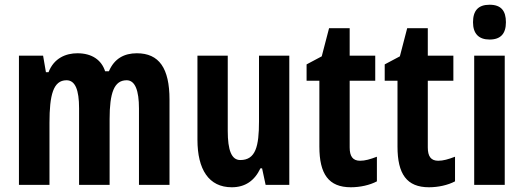

<svg xmlns="http://www.w3.org/2000/svg" viewBox="-20 -781 2213 811"><path d="M558 -556C505 -556 463 -534 440 -480H424C409 -527 369 -556 307 -556C259 -556 208 -536 185 -476H174L162 -546H60V0H189V-262C189 -380 205 -442 261 -442C298 -442 314 -401 314 -324V0H443V-278C443 -389 462 -442 515 -442C551 -442 567 -398 567 -323V0H696V-360C696 -493 652 -556 558 -556Z M1202 -546H1074V-268C1074 -163 1060 -105 995 -105C958 -105 942 -146 942 -228V-546H814V-191C814 -65 862 10 959 10C1015 10 1055 -17 1080 -70H1087L1102 0H1202Z M1501 -102C1470 -102 1457 -121 1457 -158V-440H1565V-546H1457V-662H1370L1339 -543L1275 -509V-440H1329V-162C1329 -46 1368 10 1462 10C1501 10 1542 1 1572 -15V-119C1543 -108 1522 -102 1501 -102Z M1831 -102C1800 -102 1787 -121 1787 -158V-440H1895V-546H1787V-662H1700L1669 -543L1605 -509V-440H1659V-162C1659 -46 1698 10 1792 10C1831 10 1872 1 1902 -15V-119C1873 -108 1852 -102 1831 -102Z M2048 -761C2000 -761 1978 -736 1978 -687C1978 -639 2002 -614 2048 -614C2095 -614 2117 -639 2117 -687C2117 -735 2097 -761 2048 -761ZM2112 -546H1983V0H2112Z"/></svg>

Font: Noto Sans Malayalam ExtraCondensed
Style: Bold
Weight: 700
Width: 2
Designer: Jelle Bosma - Monotype Design Team
Foundry: Monotype Imaging Inc.
Version: Version 2.104